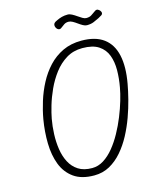

<svg xmlns="http://www.w3.org/2000/svg" viewBox="-158 -1236 1079 1342"><g transform="rotate(-15 381.0 -565.0)"><path d="M354.5 2.5Q262.5 2.5 206.8 -37.5Q151 -77.5 125.2 -145Q99.5 -212.5 97.8 -296.8Q96 -381 111 -469.5Q121.5 -529.5 141.5 -594Q161.5 -658.5 193 -718.5Q224.5 -778.5 269.2 -826.5Q314 -874.5 373.5 -902.8Q433 -931 509 -931Q610.5 -931 669.8 -886.8Q729 -842.5 747.2 -758.8Q765.5 -675 744 -556.5Q735.5 -508.5 720.5 -449.2Q705.5 -390 682.8 -327Q660 -264 628.8 -205.2Q597.5 -146.5 557 -99.8Q516.5 -53 466.2 -25.2Q416 2.5 354.5 2.5ZM353.5 -51Q397.5 -51 437 -76Q476.5 -101 511 -143.2Q545.5 -185.5 574.2 -237.8Q603 -290 625.5 -345.8Q648 -401.5 663.2 -453.2Q678.5 -505 685.5 -545.5Q697 -608 697.5 -667.5Q698 -727 680.2 -774.8Q662.5 -822.5 619.8 -850.8Q577 -879 502 -879Q436.5 -879 385.8 -848Q335 -817 297.2 -767.2Q259.5 -717.5 233.2 -660.2Q207 -603 191.2 -549Q175.5 -495 168.5 -457Q159 -405.5 156.8 -349Q154.5 -292.5 162.5 -239.5Q170.5 -186.5 192.5 -144Q214.5 -101.5 253.8 -76.2Q293 -51 353.5 -51ZM576 -1025Q563 -1025 547.8 -1033.5Q532.5 -1042 516.8 -1053.5Q501 -1065 485.8 -1073.5Q470.5 -1082 457 -1082Q438 -1082 424.8 -1073.2Q411.5 -1064.5 395.5 -1052Q388.5 -1047 381.5 -1048Q374.5 -1049 368.5 -1054.2Q362.5 -1059.5 359 -1067.2Q355.5 -1075 355.5 -1083Q355.5 -1091.5 360.8 -1098.2Q366 -1105 384.5 -1113Q402 -1121.5 421.2 -1126.8Q440.5 -1132 464 -1132Q478.5 -1132 494.8 -1123.2Q511 -1114.5 527 -1103.2Q543 -1092 557.8 -1083.2Q572.5 -1074.5 584.5 -1074.5Q609.5 -1074.5 623.5 -1084.8Q637.5 -1095 656.5 -1107.5Q667 -1114.5 676.8 -1110.2Q686.5 -1106 692.8 -1097.2Q699 -1088.5 699 -1081.5Q699 -1072.5 691.5 -1067Q684 -1061.5 666 -1052Q647.5 -1043 626.5 -1034Q605.5 -1025 576 -1025Z"/></g></svg>

Font: Edu AU VIC WA NT Pre
Style: Regular
Weight: 400
Designer: Tina and Corey Anderson, Eben Sorkin, Mirko Velimirovic
Foundry: Google for Education
Version: Version 1.001